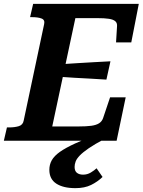

<svg xmlns="http://www.w3.org/2000/svg" viewBox="-48 -730 742 996"><path d="M604 -225 557 0H-28L-12 -69H-1Q28 -69 49.5 -75.5Q71 -82 75 -105L181 -605Q186 -627 167.5 -634Q149 -641 119 -641H108L124 -710H672L633 -510H554L559 -592Q561 -610 550.5 -619.5Q540 -629 517 -632.5Q494 -636 457 -636H343L223 -74H359Q400 -74 425.5 -77.5Q451 -81 466 -90.5Q481 -100 487 -118L523 -225ZM270 -397Q313 -400 355.5 -402.5Q398 -405 440.5 -407.5Q483 -410 525 -412L504 -317Q464 -320 422 -322Q380 -324 338.5 -326.5Q297 -329 256 -332ZM475 -40 494 -9Q443 18 412.5 39Q382 60 366 76.5Q350 93 344.5 107.5Q339 122 339 136Q339 157 351 166.5Q363 176 383 176Q405 176 423 165Q441 154 453 143L484 188Q458 213 424.5 229.5Q391 246 343 246Q280 246 244 222.5Q208 199 208 151Q208 124 220.5 101.5Q233 79 262.5 58Q292 37 343.5 13.5Q395 -10 475 -40Z"/></svg>

Font: Roboto Serif SemiBold
Style: Italic
Weight: 600
Italic angle: -10°
Version: Version 1.007